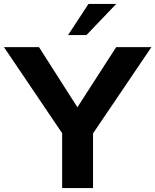

<svg xmlns="http://www.w3.org/2000/svg" viewBox="-71 -950 785 970"><path d="M694 -712 399 -276V0H243V-277L-51 -712H126L320 -408L516 -712ZM366 -773H273L376 -930H516Z"/></svg>

Font: Muli ExtraBold
Style: Regular
Weight: 800
Designer: Vernon Adams
Foundry: Vernon Adams
Version: Version 2.000